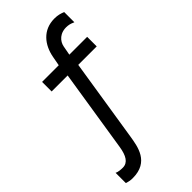

<svg xmlns="http://www.w3.org/2000/svg" viewBox="-277 -779 1027 1027"><g transform="rotate(-45 236.0 -266.0)"><path d="M426.3 -522.5H291.5L301.3 -575.2C307.1 -606.4 335.9 -643.1 394 -637.7C410.6 -636.2 425.3 -629.4 433.1 -626V-703.1C414.6 -710.4 397.9 -715.8 371.6 -715.8C284.7 -715.8 235.4 -652.8 221.2 -575.2L211.4 -522.5H85.4V-450.2H206.5L132.8 17.6C124 73.2 105 107.4 66.4 107.4C56.2 107.4 33.2 106.9 19.5 99.1V176.8C38.1 182.6 47.4 184.6 64.9 184.6C188 184.6 202.1 84.5 212.9 17.6L286.6 -450.2H426.3Z"/></g></svg>

Font: Faust Sans
Style: Regular
Weight: 400
Designer: Andreas Faust
Version: Version 1.003;Glyphs 3.1.2 (3151)